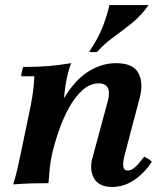

<svg xmlns="http://www.w3.org/2000/svg" viewBox="-20 -725 642 760"><path d="M32 5Q43 -30 49 -57Q55 -84 61 -112L94 -270Q103 -311 109 -350Q115 -389 116 -423H64Q64 -430 66.5 -441.5Q69 -453 72 -460Q130 -460 171.5 -463.5Q213 -467 262 -475Q255 -459 248.5 -433Q242 -407 238 -379Q234 -351 233 -326L185 -110Q179 -82 176.5 -55Q174 -28 172 0Q136 0 102 1Q68 2 32 5ZM424 15Q371 15 352 -19.5Q333 -54 346 -100L407 -326Q416 -360 406.5 -377.5Q397 -395 371 -395Q337 -395 307.5 -369Q278 -343 254.5 -301Q231 -259 213.5 -209Q196 -159 185 -110H154Q183 -247 228 -326.5Q273 -406 327.5 -440.5Q382 -475 439 -475Q507 -475 528 -435.5Q549 -396 532 -334L473 -110Q466 -83 468 -66.5Q470 -50 486 -50Q500 -50 515 -63.5Q530 -77 551 -105Q559 -101 566.5 -96.5Q574 -92 581 -85Q553 -41 512 -13Q471 15 424 15ZM568 -705Q539 -663 501.5 -633Q464 -603 428 -577Q392 -551 365 -520Q349 -517 333 -520Q368 -572 386 -617.5Q404 -663 413 -705Z"/></svg>

Font: Poltawski Nowy
Style: Bold Italic
Weight: 700
Italic angle: -12°
Designer: Adam Pótawski, Mateusz Machalski, Borys Kosmynka, Ania Wieluska
Foundry: Capitalics.wtf
Version: Version 1.001;gftools[0.9.25]